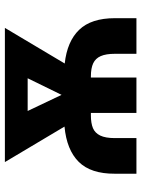

<svg xmlns="http://www.w3.org/2000/svg" viewBox="82 -652 570 774"><g transform="rotate(-90 367.0 -265.0)"><path d="M53.7 0V-86.9Q53.2 -184.1 101.6 -232.7Q149.9 -281.2 243.7 -290L100.6 -530.3H641.6L498 -289.1Q587.4 -279.3 634 -230.7Q680.7 -182.1 680.7 -86.9V0H537.1V-86.9Q537.1 -123 527.8 -144Q518.6 -165 498.8 -174.3Q479 -183.6 446.3 -183.6H441.4V0H298.8V-183.6H289.1Q257.3 -183.6 237.5 -175.3Q217.8 -167 207.5 -145.8Q197.3 -124.5 197.3 -86.9V0ZM371.6 -301.8 438.5 -438.5H306.6Z"/></g></svg>

Font: Pretendard Std
Style: Bold
Weight: 700
Designer: Base glyphs from Inter by Rasmus Andersson; Hangeul glyphs from Noto Sans CJK(Source Han Sans) by Jang Soo-young and Kan
Foundry: Kil Hyung-jin
Version: Version 1.309